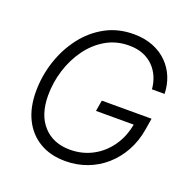

<svg xmlns="http://www.w3.org/2000/svg" viewBox="-131 -867 999 1006"><g transform="rotate(20 368.0 -364.0)"><path d="M336.4 10.3Q252.9 10.3 192.9 -25.4Q132.8 -61 100.3 -126.2Q67.9 -191.4 67.9 -280.3Q67.9 -365.7 94.2 -447.3Q120.6 -528.8 170.2 -594.5Q219.7 -660.2 290 -699Q360.4 -737.8 448.2 -737.8Q508.8 -737.8 556.4 -718.8Q604 -699.7 637 -666.5Q669.9 -633.3 687.3 -590.1Q704.6 -546.9 705.6 -498.5H635.3Q632.3 -534.7 618.9 -566.2Q605.5 -597.7 581.8 -621.8Q558.1 -646 524.2 -659.7Q490.2 -673.3 445.8 -673.3Q373.5 -673.3 316.2 -639.6Q258.8 -606 218.3 -549.6Q177.7 -493.2 156.2 -423.8Q134.8 -354.5 134.8 -283.2Q134.8 -175.3 189.9 -114.7Q245.1 -54.2 338.9 -54.2Q407.2 -54.2 464.1 -84.5Q521 -114.7 559.3 -169.7Q597.7 -224.6 609.9 -298.8L630.4 -292H398.4L408.7 -353H686L675.8 -290.5Q664.6 -222.2 634.3 -167Q604 -111.8 558.8 -72Q513.7 -32.2 457 -11Q400.4 10.3 336.4 10.3Z"/></g></svg>

Font: Inter 18pt Light
Style: Italic
Weight: 300
Italic angle: -9.3988°
Designer: Rasmus Andersson
Foundry: rsms
Version: Version 4.001;git-66647c0bb